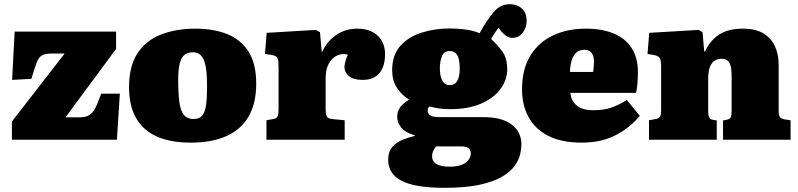

<svg xmlns="http://www.w3.org/2000/svg" viewBox="-20 -668 3817 918"><path d="M37 0V-87L289 -412H226Q196 -412 180.5 -403Q165 -394 155 -368Q145 -342 130 -291L38 -286L50 -517H535V-434L293 -107H360Q382 -107 397 -113Q412 -119 423 -132Q434 -145 443 -166.5Q452 -188 464 -220H553L539 0Z M892 14Q796 14 730.5 -15Q665 -44 631 -103Q597 -162 597 -251Q597 -352 637.5 -413.5Q678 -475 750 -503Q822 -531 915 -531Q1000 -531 1065 -505.5Q1130 -480 1167.5 -422.5Q1205 -365 1205 -268Q1205 -174 1169 -111.5Q1133 -49 1063 -17.5Q993 14 892 14ZM905 -99Q933 -99 946.5 -115Q960 -131 965 -164.5Q970 -198 970 -251Q970 -304 965.5 -337Q961 -370 951.5 -387.5Q942 -405 929.5 -411.5Q917 -418 900 -418Q880 -418 864.5 -407.5Q849 -397 840.5 -368.5Q832 -340 832 -285Q832 -219 838 -177.5Q844 -136 860 -117.5Q876 -99 905 -99Z M1254 0V-93L1287 -99Q1303 -102 1307.5 -112Q1312 -122 1312 -148V-343Q1312 -375 1308 -388Q1304 -401 1280 -405L1247 -410L1255 -511L1490 -525L1510 -514L1518 -422H1522Q1542 -469 1586.5 -500Q1631 -531 1688 -531Q1750 -531 1785.5 -497.5Q1821 -464 1821 -409Q1821 -369 1808.5 -341.5Q1796 -314 1772.5 -300Q1749 -286 1714 -286Q1669 -286 1648 -304.5Q1627 -323 1627 -346Q1627 -355 1628.5 -362Q1630 -369 1633 -379.5Q1636 -390 1643 -407Q1623 -412 1604 -407Q1585 -402 1569.5 -387Q1554 -372 1545.5 -349Q1537 -326 1537 -293V-146Q1537 -122 1542.5 -111.5Q1548 -101 1568 -99L1628 -93V0Z M2105 230Q2034 230 1983 221.5Q1932 213 1899.5 196Q1867 179 1851.5 154Q1836 129 1836 97Q1836 58 1855 35.5Q1874 13 1903.5 1Q1933 -11 1963 -18V-21Q1915 -35 1897 -59.5Q1879 -84 1879 -109Q1879 -135 1893.5 -155Q1908 -175 1934 -190V-193Q1899 -215 1877 -249.5Q1855 -284 1855 -332Q1855 -405 1894 -448.5Q1933 -492 1996 -512Q2059 -532 2132 -532Q2146 -532 2169.5 -530.5Q2193 -529 2220.5 -524.5Q2248 -520 2273 -509Q2308 -572 2340 -610Q2372 -648 2418 -648Q2436 -648 2454.5 -640.5Q2473 -633 2485.5 -615.5Q2498 -598 2498 -569Q2498 -537 2479.5 -512Q2461 -487 2430 -487Q2413 -487 2400 -496.5Q2387 -506 2376 -519L2364 -535Q2355 -525 2345.5 -510Q2336 -495 2328 -482Q2357 -455 2381 -423Q2405 -391 2405 -336Q2405 -286 2373 -242.5Q2341 -199 2280 -172.5Q2219 -146 2133 -146Q2102 -146 2079.5 -149.5Q2057 -153 2034 -159Q2031 -157 2028 -152.5Q2025 -148 2025 -140Q2025 -125 2034.5 -118Q2044 -111 2059 -109.5Q2074 -108 2091 -108H2290Q2380 -108 2426.5 -72.5Q2473 -37 2473 23Q2473 43 2467 69.5Q2461 96 2441.5 124Q2422 152 2382 176Q2342 200 2275 215Q2208 230 2105 230ZM2129 129Q2162 129 2184.5 121Q2207 113 2219 98Q2231 83 2231 66Q2231 49 2220 40.5Q2209 32 2188 32H2065Q2058 40 2052 52.5Q2046 65 2046 79Q2046 105 2068.5 117Q2091 129 2129 129ZM2131 -261Q2154 -261 2166 -280.5Q2178 -300 2178 -339Q2178 -386 2166 -405Q2154 -424 2131 -424Q2102 -424 2092.5 -398Q2083 -372 2083 -341Q2083 -305 2094.5 -283Q2106 -261 2131 -261Z M2761 14Q2665 14 2601.5 -18.5Q2538 -51 2507 -108.5Q2476 -166 2476 -241Q2476 -337 2515.5 -401.5Q2555 -466 2624 -498.5Q2693 -531 2781 -531Q2858 -531 2914 -508Q2970 -485 3000 -438.5Q3030 -392 3030 -323Q3030 -297 3028 -271Q3026 -245 3021 -224H2707Q2710 -196 2724 -177.5Q2738 -159 2761 -150Q2784 -141 2815 -141Q2868 -141 2904 -154Q2940 -167 2977 -190L3039 -114Q2995 -60 2926 -23Q2857 14 2761 14ZM2705 -324H2816Q2818 -339 2819 -351Q2820 -363 2820 -374Q2820 -400 2808.5 -415Q2797 -430 2774 -430Q2749 -430 2734 -415Q2719 -400 2712.5 -376.5Q2706 -353 2705 -324Z M3083 0V-93L3115 -99Q3131 -102 3136 -110.5Q3141 -119 3141 -146V-349Q3141 -378 3135 -389.5Q3129 -401 3106 -405L3076 -410L3084 -511L3321 -525L3339 -514L3347 -422H3351Q3374 -473 3417.5 -502Q3461 -531 3531 -531Q3594 -531 3631.5 -507.5Q3669 -484 3686 -445Q3703 -406 3703 -359V-138Q3703 -118 3708.5 -109Q3714 -100 3733 -97L3760 -93V0H3437V-92L3453 -95Q3469 -98 3473.5 -107Q3478 -116 3478 -137V-307Q3478 -336 3473 -353.5Q3468 -371 3457.5 -379Q3447 -387 3430 -387Q3413 -387 3398.5 -379Q3384 -371 3375 -350Q3366 -329 3366 -288V-139Q3366 -118 3370 -108Q3374 -98 3389 -95L3407 -92V0Z"/></svg>

Font: Literata Black
Style: Regular
Weight: 900
Designer: Latin by Veronika Burian and Jose Scaglione. Greek by Irene Vlachou. Cyrillic by Vera Evstafieva.
Foundry: TypeTogether
Version: Version 3.103;gftools[0.9.29]